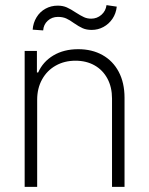

<svg xmlns="http://www.w3.org/2000/svg" viewBox="-20 -729 582 749"><path d="M125 0H76.2V-530.3H124V-446.3H128.9Q147.5 -488.3 188.2 -512.7Q229 -537.1 285.2 -537.1Q338.9 -537.1 379.6 -514.4Q420.4 -491.7 443.1 -449Q465.8 -406.2 465.8 -347.7V0H417V-344.7Q417 -388.7 399.2 -422.1Q381.3 -455.6 349.1 -473.9Q316.9 -492.2 274.4 -492.2Q231.4 -492.2 197.5 -473.1Q163.6 -454.1 144.3 -419.4Q125 -384.8 125 -339.8ZM205.1 -707Q225.1 -707 240.5 -700.2Q255.9 -693.4 276.4 -679.7Q295.4 -667.5 307.9 -661.9Q320.3 -656.2 335.9 -656.2Q358.4 -656.2 375.5 -671.1Q392.6 -686 395.5 -709L435.5 -703.1Q432.6 -676.3 418.7 -655.8Q404.8 -635.3 383.5 -623.8Q362.3 -612.3 337.9 -612.3Q317.4 -612.3 302.5 -618.9Q287.6 -625.5 268.6 -638.7Q252 -650.9 238.3 -657Q224.6 -663.1 206.1 -663.1Q182.6 -663.1 166.3 -648.2Q149.9 -633.3 148.4 -610.4L107.4 -613.3Q109.4 -640.1 122.6 -661.6Q135.7 -683.1 157.5 -695.1Q179.2 -707 205.1 -707Z"/></svg>

Font: Pretendard GOV ExtraLight
Style: Regular
Weight: 200
Designer: Base glyphs from Inter by Rasmus Andersson; Hangeul glyphs from Noto Sans CJK(Source Han Sans) by Jang Soo-young and Kan
Foundry: Kil Hyung-jin
Version: Version 1.309